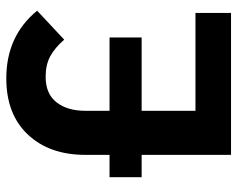

<svg xmlns="http://www.w3.org/2000/svg" viewBox="-92 -662 754 610"><g transform="rotate(-90 285.0 -357.0)"><path d="M471 -386H238V-463Q238 -520 265 -554.5Q292 -589 346 -589Q384 -589 411 -574.5Q438 -560 464 -530L556 -616Q476 -714 341 -714Q227 -714 162.5 -645.5Q98 -577 98 -463V-386H27V-284H98V0H549V-113H238V-284H471Z"/></g></svg>

Font: Geom SemiBold
Style: Bold
Weight: 600
Version: Version 1.102